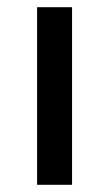

<svg xmlns="http://www.w3.org/2000/svg" viewBox="-20 -513 303 533"><path d="M83 0V-493H180V0Z"/></svg>

Font: Nunito Sans 12pt ExtraLight 9pt Medium
Style: Regular
Weight: 500
Version: Version 3.101;gftools[0.9.27]